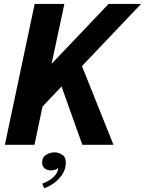

<svg xmlns="http://www.w3.org/2000/svg" viewBox="-20 -758 758 1005"><path d="M411 0 302 -305.5 202.5 -200 160.5 0H5.5L161.5 -737.5H317L250 -424L548.5 -737.5H718.5L409 -412L574 0ZM247.5 134Q226 134 213.2 123Q200.5 112 200.5 93.5Q200.5 65 221.5 52.2Q242.5 39.5 266 39.5Q285.5 39.5 305 51.5Q324.5 63.5 324.5 92.5Q324.5 125 308 151.8Q291.5 178.5 265.5 198Q239.5 217.5 211.5 227.5L201 203.5Q216.5 198 235.5 187Q254.5 176 268.8 159.2Q283 142.5 285 119.5Q280.5 126.5 269.8 130.2Q259 134 247.5 134Z"/></svg>

Font: Epilogue
Style: Bold Italic
Weight: 700
Italic angle: -12°
Designer: Tyler Finck
Foundry: Etcetera Type Co
Version: Version 2.111; ttfautohint (v1.8.3)